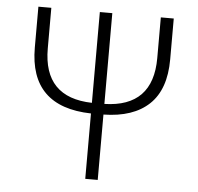

<svg xmlns="http://www.w3.org/2000/svg" viewBox="-52 -775 852 828"><g transform="rotate(5 374.5 -361.0)"><path d="M347 -283Q81 -289 81 -545V-722H137V-546Q137 -334 347 -329V-722H401V-329Q611 -334 611 -546V-722H667V-545Q667 -415 598.5 -350Q530 -285 401 -283V0H347Z"/></g></svg>

Font: Nebula Sans Light
Style: Regular
Weight: 300
Designer: Paul D. Hunt for Adobe (as Source Sans)
Foundry: Nebula Entertainment & Broadcasting LLC
Version: Version 1.010